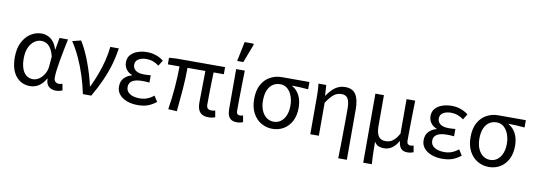

<svg xmlns="http://www.w3.org/2000/svg" viewBox="-67 -1196 5065 1820"><g transform="rotate(10 2466.0 -286.5)"><path d="M233.5 12Q150 12 97.9 -51.5Q45.9 -115.1 45.9 -234.2Q45.9 -318.1 75.8 -376.9Q105.7 -435.7 154.3 -466.9Q203 -498.1 259.1 -498.1Q289.2 -498.1 318.4 -485.6Q347.6 -473.1 371.3 -445.1Q394.9 -417.1 408.8 -370.9H411.5L431.8 -486.1H513.3Q503.3 -438.1 492.8 -385.6Q482.2 -333.1 473.2 -281.8Q464.1 -230.4 458.3 -185.4Q452.4 -140.4 452.4 -106.8Q452.4 -82.4 466.5 -69.5Q480.6 -56.5 500.4 -56.5Q508.6 -56.5 517.6 -58.6Q526.5 -60.7 534.3 -63.7L546.1 -0.9Q536.1 3.5 520.3 7.8Q504.6 12 482.9 12Q439.9 12 413.7 -12.1Q387.5 -36.2 387.2 -86.8H384.4Q328.6 12 233.5 12ZM250.2 -57.2Q282.1 -57.2 311.2 -77.7Q340.4 -98.3 359.9 -132.7Q379.4 -167.1 382.3 -207.9L389.6 -299.5Q376.2 -352.3 356.2 -380.3Q336.2 -408.4 313.6 -418.6Q290.9 -428.9 268.1 -428.9Q233 -428.9 201.8 -407Q170.6 -385 150.7 -342.1Q130.9 -299.2 130.9 -234.9Q130.9 -150.9 162.7 -104Q194.5 -57.2 250.2 -57.2Z M742.2 0Q724.1 -89.2 696.1 -175.4Q668.1 -261.6 632.4 -338.5Q596.6 -415.4 555.1 -477.3L637.6 -498.1Q662.5 -459.5 686.3 -408.6Q710.2 -357.7 730.9 -301.5Q751.6 -245.4 768.1 -189.6Q784.5 -133.9 794.9 -84.6H798.9Q828.9 -146.8 854.3 -214.7Q879.8 -282.6 897 -351.7Q914.3 -420.7 920.2 -486.1H1003Q990.1 -401.5 966.9 -322.7Q943.7 -243.9 908.2 -164.8Q872.7 -85.8 823.3 0Z M1271.5 12Q1211.4 12 1165.2 -5.7Q1119 -23.4 1092.8 -55.2Q1066.6 -87 1066.6 -130.5Q1066.6 -184.5 1097.3 -215.1Q1128 -245.7 1169.4 -255.7V-259.7Q1130.6 -274.1 1111 -303.8Q1091.4 -333.5 1091.4 -368Q1091.4 -411.7 1116.8 -440.5Q1142.2 -469.4 1184 -483.7Q1225.7 -498 1275 -498Q1319.7 -498 1360.1 -483.9Q1400.5 -469.8 1433.3 -444.2L1400.1 -389.9Q1371.6 -411.5 1341.9 -422Q1312.3 -432.6 1277.9 -432.6Q1233.3 -432.6 1202.9 -414.2Q1172.5 -395.8 1172.5 -358.6Q1172.5 -325.8 1199.2 -305.1Q1226 -284.4 1283.4 -284.4Q1298 -284.4 1312.2 -285.5Q1326.3 -286.6 1344.7 -287.6V-217.6Q1324.9 -219.6 1308.1 -220.2Q1291.3 -220.8 1274.3 -220.8Q1211.1 -220.8 1179.4 -200.4Q1147.7 -180 1147.7 -140.7Q1147.7 -100.3 1182.7 -77.2Q1217.6 -54 1279.8 -54Q1315 -54 1346.9 -65.4Q1378.9 -76.7 1413.6 -103.8L1448.4 -49.2Q1404.3 -15.2 1363.7 -1.6Q1323 12 1271.5 12Z M1952 9.5Q1913.4 9.5 1889.4 -4.5Q1865.4 -18.6 1854.5 -45.9Q1843.6 -73.2 1843.6 -112.8Q1843.6 -131.5 1844.1 -166.1Q1844.6 -200.6 1845.3 -244.2Q1846 -287.8 1846.5 -333.1Q1847 -378.4 1847.6 -417.8H1675.6Q1675.6 -316.1 1666.8 -206.4Q1658.1 -96.7 1647.4 4.9L1563.9 0Q1580.4 -102.8 1589.5 -211.2Q1598.6 -319.7 1598.6 -417.8H1486.3V-481.4L1556 -486.1H2025.2V-417.8H1926.9Q1925.5 -376.8 1924 -330Q1922.5 -283.1 1922 -238.6Q1921.5 -194.1 1921.2 -159.3Q1920.9 -124.4 1920.9 -106.8Q1920.9 -81.8 1933 -70.4Q1945.2 -59 1968.7 -59Q1974.8 -59 1984.1 -60.5Q1993.4 -62 2004.7 -64.3L2015.8 -1.5Q2004 2.6 1988.1 6.1Q1972.2 9.5 1952 9.5Z M2225 9.5Q2191.1 9.5 2170.8 -3.6Q2150.5 -16.7 2141.3 -42.1Q2132 -67.5 2132 -104V-486.1H2215Q2213.6 -420.4 2212.2 -352.7Q2210.8 -285.1 2210.1 -220.4Q2209.3 -155.7 2209.3 -98Q2209.3 -77.4 2218.4 -68.2Q2227.5 -59 2243.2 -59Q2249.8 -59 2257.1 -60.5Q2264.4 -62 2272.7 -65L2283.8 -2.2Q2272.8 2.3 2259 5.9Q2245.2 9.5 2225 9.5ZM2127.8 -563.7 2166.6 -752.1H2250.7L2255.6 -742.9L2187.1 -563.7Z M2566.9 12Q2508.1 12 2458.5 -16.9Q2408.8 -45.7 2378.9 -101.5Q2348.9 -157.2 2348.9 -237.7Q2348.9 -323 2380.5 -378.2Q2412.1 -433.3 2462.7 -459.7Q2513.4 -486.1 2571.1 -486.1H2837.1V-415.6Q2795.8 -419.4 2759.9 -421.4Q2723.9 -423.5 2683.4 -423.8V-419.8Q2728.5 -395.1 2753.8 -345.5Q2779 -295.8 2779 -227.4Q2779 -151.7 2750.8 -98.2Q2722.6 -44.6 2674.5 -16.3Q2626.4 12 2566.9 12ZM2567.6 -56.5Q2606.1 -56.5 2635.6 -78.1Q2665.1 -99.8 2682 -139.6Q2698.8 -179.4 2698.8 -234Q2698.8 -282.6 2683.6 -324.6Q2668.3 -366.6 2639.4 -392.1Q2610.5 -417.6 2568.9 -417.6Q2530.5 -417.6 2500 -397.9Q2469.5 -378.2 2451.7 -338.3Q2433.9 -298.4 2433.9 -237.7Q2433.9 -182 2451.4 -141.3Q2468.9 -100.5 2499 -78.5Q2529.2 -56.5 2567.6 -56.5Z M3231.4 178.5Q3232.8 119.3 3234.1 57.3Q3235.3 -4.7 3235.8 -66.4Q3236.4 -128.2 3236.8 -186.6Q3237.1 -245.1 3237.1 -297.4Q3237.1 -365.6 3219 -396.1Q3201 -426.7 3158.1 -426.7Q3131.4 -426.7 3108.8 -416.5Q3086.2 -406.4 3063.3 -382.6Q3040.4 -358.9 3013.3 -318.1V0H2931V-352.6Q2931 -382 2930 -414.9Q2928.9 -447.9 2924.1 -486.1H2999L3005.9 -384.6H3008.6Q3046.2 -441.5 3087.4 -469.8Q3128.6 -498.1 3182.1 -498.1Q3252.5 -498.1 3283.5 -449.5Q3314.4 -401 3314.4 -308V178.5Z M3472 178.5V-486.1H3554.3V-188.7Q3554.3 -124.9 3575.3 -92.2Q3596.3 -59.4 3643.5 -59.4Q3665.4 -59.4 3686.3 -66.4Q3707.1 -73.3 3728.5 -93.9Q3749.9 -114.4 3772.1 -153.9V-486.1H3855.1Q3853.8 -420.4 3852.3 -352.7Q3850.9 -285.1 3850.2 -220.4Q3849.4 -155.7 3849.4 -98Q3849.4 -77.4 3859.3 -68.2Q3869.1 -59 3884.8 -59Q3892.1 -59 3899 -60.5Q3906 -62 3914.3 -65L3925.4 -2.2Q3914.4 2.3 3900.6 5.9Q3886.8 9.5 3866.6 9.5Q3825.5 9.5 3804.9 -12.6Q3784.4 -34.7 3779.5 -82.4H3776.8Q3750.4 -35.8 3716.1 -13Q3681.8 9.8 3642.3 9.8Q3612.9 9.8 3589.1 0.7Q3565.4 -8.5 3548.1 -37.1Q3548.4 10.7 3549 44.8Q3549.5 78.9 3550.9 109.7Q3552.3 140.5 3555 178.5Z M4203.5 12Q4143.4 12 4097.2 -5.7Q4051 -23.4 4024.8 -55.2Q3998.6 -87 3998.6 -130.5Q3998.6 -184.5 4029.3 -215.1Q4060 -245.7 4101.4 -255.7V-259.7Q4062.6 -274.1 4043 -303.8Q4023.4 -333.5 4023.4 -368Q4023.4 -411.7 4048.8 -440.5Q4074.2 -469.4 4116 -483.7Q4157.7 -498 4207 -498Q4251.7 -498 4292.1 -483.9Q4332.5 -469.8 4365.3 -444.2L4332.1 -389.9Q4303.6 -411.5 4273.9 -422Q4244.3 -432.6 4209.9 -432.6Q4165.3 -432.6 4134.9 -414.2Q4104.5 -395.8 4104.5 -358.6Q4104.5 -325.8 4131.2 -305.1Q4158 -284.4 4215.4 -284.4Q4230 -284.4 4244.2 -285.5Q4258.3 -286.6 4276.7 -287.6V-217.6Q4256.9 -219.6 4240.1 -220.2Q4223.3 -220.8 4206.3 -220.8Q4143.1 -220.8 4111.4 -200.4Q4079.7 -180 4079.7 -140.7Q4079.7 -100.3 4114.7 -77.2Q4149.6 -54 4211.8 -54Q4247 -54 4278.9 -65.4Q4310.9 -76.7 4345.6 -103.8L4380.4 -49.2Q4336.3 -15.2 4295.7 -1.6Q4255 12 4203.5 12Z M4649.9 12Q4591.1 12 4541.5 -16.9Q4491.8 -45.7 4461.9 -101.5Q4431.9 -157.2 4431.9 -237.7Q4431.9 -323 4463.5 -378.2Q4495.1 -433.3 4545.7 -459.7Q4596.4 -486.1 4654.1 -486.1H4920.1V-415.6Q4878.8 -419.4 4842.9 -421.4Q4806.9 -423.5 4766.4 -423.8V-419.8Q4811.5 -395.1 4836.8 -345.5Q4862 -295.8 4862 -227.4Q4862 -151.7 4833.8 -98.2Q4805.6 -44.6 4757.5 -16.3Q4709.4 12 4649.9 12ZM4650.6 -56.5Q4689.1 -56.5 4718.6 -78.1Q4748.1 -99.8 4765 -139.6Q4781.8 -179.4 4781.8 -234Q4781.8 -282.6 4766.6 -324.6Q4751.3 -366.6 4722.4 -392.1Q4693.5 -417.6 4651.9 -417.6Q4613.5 -417.6 4583 -397.9Q4552.5 -378.2 4534.7 -338.3Q4516.9 -298.4 4516.9 -237.7Q4516.9 -182 4534.4 -141.3Q4551.9 -100.5 4582 -78.5Q4612.2 -56.5 4650.6 -56.5Z"/></g></svg>

Font: Source Sans 3
Style: Regular
Weight: 200
Designer: Paul D. Hunt
Foundry: Adobe
Version: Version 3.046;hotconv 1.0.118;makeotfexe 2.5.65603